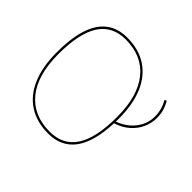

<svg xmlns="http://www.w3.org/2000/svg" viewBox="-190 -1006 1522 1522"><g transform="rotate(-45 571.0 -245.0)"><path d="M572 10Q555 10 539 10Q557 63 593 106.5Q629 150 678.5 175.5Q728 201 787 201Q863 201 933 161L941 178Q910 197 873 208.5Q836 220 788 220Q731 220 677.5 196Q624 172 582.5 125Q541 78 519 9Q302 0 197 -78.5Q92 -157 92 -302Q92 -432 151 -523Q210 -614 322.5 -662Q435 -710 594 -710Q839 -710 956.5 -631Q1074 -552 1074 -398Q1074 -269 1015 -177.5Q956 -86 844 -38Q732 10 572 10ZM572 -9Q805 -9 930 -110Q1055 -211 1055 -396Q1055 -543 942.5 -617Q830 -691 594 -691Q361 -691 236 -590Q111 -489 111 -304Q111 -157 223.5 -83Q336 -9 572 -9Z"/></g></svg>

Font: Georama ExtraExtended Thin
Style: Italic
Weight: 100
Width: 8
Italic angle: -9°
Designer: Jean-Baptiste Levee
Foundry: Production Type
Version: Version 1.000